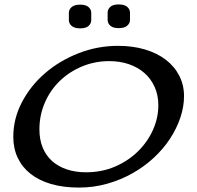

<svg xmlns="http://www.w3.org/2000/svg" viewBox="-20 -833 891 867"><path d="M513 -626Q580 -626 635 -609.5Q690 -593 729 -563Q768 -533 789.5 -491Q811 -449 811 -399Q811 -351 794.5 -302Q778 -253 748 -207Q718 -161 675 -121Q632 -81 579 -51Q526 -21 464.5 -3.5Q403 14 336 14Q266 14 211 -2Q156 -18 118 -48Q80 -78 60 -120.5Q40 -163 40 -215Q40 -297 79 -371.5Q118 -446 183.5 -502.5Q249 -559 334.5 -592.5Q420 -626 513 -626ZM473 -557Q408 -557 350.5 -533Q293 -509 250 -467.5Q207 -426 182.5 -369.5Q158 -313 158 -249Q158 -202 173 -166Q188 -130 215.5 -105.5Q243 -81 282 -68Q321 -55 368 -55Q440 -55 500 -81Q560 -107 603.5 -150Q647 -193 671 -247Q695 -301 695 -358Q695 -403 678.5 -440Q662 -477 632.5 -503Q603 -529 562.5 -543Q522 -557 473 -557ZM342 -705Q316 -705 303.5 -716Q291 -727 291 -742V-775Q291 -790 303.5 -801Q316 -812 342 -812Q368 -812 380 -801Q392 -790 392 -775V-742Q392 -727 380 -716Q368 -705 342 -705ZM516 -706Q490 -706 478 -717Q466 -728 466 -743V-776Q466 -791 478 -802Q490 -813 516 -813Q542 -813 554.5 -802Q567 -791 567 -776V-743Q567 -728 554.5 -717Q542 -706 516 -706Z"/></svg>

Font: Sofadi One
Style: Regular
Weight: 400
Designer: Botjo Nikoltchev
Foundry: Botjo Nikoltchev
Version: Version 1.002